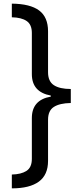

<svg xmlns="http://www.w3.org/2000/svg" viewBox="-20 -819 434 1055"><path d="M45 -799Q146 -798 195 -761.5Q244 -725 244 -647V-422Q244 -372 276 -351Q308 -330 369 -330V-253Q308 -252 276 -231.5Q244 -211 244 -161V65Q244 142 193.5 179Q143 216 45 216V140Q96 139 125.5 120Q155 101 155 54V-170Q155 -270 259 -288V-294Q155 -313 155 -412V-638Q155 -684 126.5 -703.5Q98 -723 45 -724Z"/></svg>

Font: Noto Sans Sinhala ExtraCondensed Medium
Style: Regular
Weight: 500
Width: 2
Designer: Jelle Bosma - Monotype Design Team
Foundry: Monotype Imaging Inc.
Version: Version 2.006; ttfautohint (v1.8.4.7-5d5b)